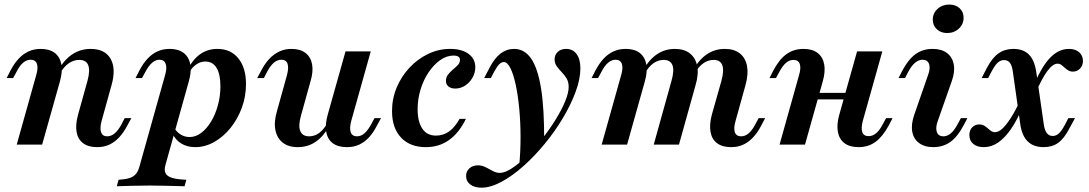

<svg xmlns="http://www.w3.org/2000/svg" viewBox="-20 -647 4870 859"><path d="M414.5 11.3Q375 11.3 351.6 -6.5Q328.2 -24.2 322.6 -56.5Q316.9 -88.7 329 -133.1L371.8 -287.1Q383.9 -332.3 374.6 -355.6Q365.3 -379 334.7 -379Q309.7 -379 287.9 -364.1Q266.1 -349.2 248.4 -318.5L241.9 -334.7Q268.5 -381.5 304.8 -404.8Q341.1 -428.2 385.5 -428.2Q449.2 -428.2 474.6 -384.3Q500 -340.3 479 -266.1L434.7 -106.5Q425.8 -73.4 432.3 -55.2Q438.7 -37.1 459.7 -37.1Q477.4 -37.1 493.1 -50.4Q508.9 -63.7 523.4 -90.3L537.9 -118.5H567.7L549.2 -84.7Q533.1 -54 513.3 -32.7Q493.5 -11.3 469.4 0Q445.2 11.3 414.5 11.3ZM54.8 0 141.9 -310.5Q151.6 -342.7 145.2 -361.3Q138.7 -379.8 116.9 -379.8Q99.2 -379.8 83.5 -366.5Q67.7 -353.2 54 -325.8L38.7 -297.6H9.7L27.4 -332.3Q43.5 -362.9 63.3 -384.3Q83.1 -405.6 107.7 -416.9Q132.3 -428.2 162.1 -428.2Q201.6 -428.2 225 -410.1Q248.4 -391.9 254.4 -359.7Q260.5 -327.4 248.4 -283.9L168.5 0Z M502.4 186.3 510.5 157.3Q539.5 155.6 558.1 150Q576.6 144.4 587.5 131.9Q598.4 119.4 604 97.6L718.5 -310.5Q728.2 -344.4 721 -362.1Q713.7 -379.8 693.5 -379.8Q676.6 -379.8 660.9 -366.5Q645.2 -353.2 630.6 -325.8L615.3 -297.6H586.3L604 -332.3Q620.2 -362.9 639.9 -384.3Q659.7 -405.6 684.3 -416.9Q708.9 -428.2 738.7 -428.2Q796.8 -428.2 820.2 -389.5Q843.5 -350.8 825 -283.9L720.2 91.1Q713.7 113.7 720.6 127.8Q727.4 141.9 750 148.8Q772.6 155.6 813.7 157.3L805.6 186.3Q788.7 185.5 763.3 185.1Q737.9 184.7 708.9 183.9Q679.8 183.1 650 183.1Q607.3 183.1 566.9 184.3Q526.6 185.5 502.4 186.3ZM853.2 11.3Q817.7 11.3 791.1 -4.8Q764.5 -21 752.4 -49.2L761.3 -72.6Q771.8 -54.8 789.5 -44.4Q807.3 -33.9 828.2 -33.9Q855.6 -33.9 880.2 -52.4Q904.8 -71 924.2 -102.8Q943.5 -134.7 954.8 -175.8Q966.1 -216.9 966.1 -261.3Q966.1 -315.3 948.8 -343.5Q931.5 -371.8 898.4 -371.8Q877.4 -371.8 858.5 -358.9Q839.5 -346 824.2 -320.2L817.7 -331.5Q840.3 -379 874.2 -403.6Q908.1 -428.2 952.4 -428.2Q1012.1 -428.2 1046.4 -385.9Q1080.6 -343.5 1080.6 -271Q1080.6 -216.1 1062.1 -165.3Q1043.5 -114.5 1011.3 -74.6Q979 -34.7 938.3 -11.7Q897.6 11.3 853.2 11.3Z M1312.1 11.3Q1270.2 11.3 1244.8 -8.9Q1219.4 -29 1212.1 -65.3Q1204.8 -101.6 1219.4 -150.8L1263.7 -310.5Q1272.6 -343.5 1266.5 -361.7Q1260.5 -379.8 1238.7 -379.8Q1221 -379.8 1205.2 -366.5Q1189.5 -353.2 1175 -325.8L1160.5 -297.6H1130.6L1149.2 -332.3Q1165.3 -362.9 1185.1 -383.9Q1204.8 -404.8 1229.4 -416.5Q1254 -428.2 1283.9 -428.2Q1323.4 -428.2 1346.8 -410.1Q1370.2 -391.9 1376.2 -359.7Q1382.3 -327.4 1369.4 -283.9L1326.6 -129.8Q1313.7 -84.7 1323.4 -60.9Q1333.1 -37.1 1362.9 -37.1Q1387.9 -37.1 1408.5 -52.4Q1429 -67.7 1445.2 -97.6L1452.4 -82.3Q1426.6 -35.5 1391.5 -12.1Q1356.5 11.3 1312.1 11.3ZM1532.3 11.3Q1491.9 11.3 1468.5 -6.5Q1445.2 -24.2 1439.5 -56.9Q1433.9 -89.5 1446 -133.1L1525.8 -416.9H1638.7L1551.6 -106.5Q1542.7 -73.4 1549.2 -55.2Q1555.6 -37.1 1577.4 -37.1Q1595.2 -37.1 1610.5 -50.4Q1625.8 -63.7 1640.3 -90.3L1655.6 -118.5H1684.7L1666.1 -84.7Q1650.8 -54 1631 -32.7Q1611.3 -11.3 1587.1 0Q1562.9 11.3 1532.3 11.3Z M1885.5 11.3Q1814.5 11.3 1774.2 -31.5Q1733.9 -74.2 1733.9 -150Q1733.9 -205.6 1754.8 -255.6Q1775.8 -305.6 1812.1 -344.4Q1848.4 -383.1 1895.2 -405.6Q1941.9 -428.2 1994.4 -428.2Q2046 -428.2 2076.2 -406Q2106.5 -383.9 2106.5 -346Q2106.5 -321.8 2094 -299.6Q2081.5 -277.4 2060.9 -264.1Q2040.3 -250.8 2016.9 -250.8Q1997.6 -250.8 1986.3 -260.1Q1975 -269.4 1975 -285.5Q1975 -300.8 1984.3 -312.9Q1993.5 -325 2006 -335.5Q2018.5 -346 2028.2 -356Q2037.9 -366.1 2037.9 -379Q2037.9 -398.4 2008.9 -398.4Q1978.2 -398.4 1949.6 -378.2Q1921 -358.1 1898 -324.2Q1875 -290.3 1861.7 -247.2Q1848.4 -204 1848.4 -158.9Q1848.4 -102.4 1869.4 -71.4Q1890.3 -40.3 1930.6 -40.3Q1962.9 -40.3 1988.7 -58.5Q2014.5 -76.6 2036.3 -115.3H2064.5Q2033.9 -52.4 1989.1 -20.6Q1944.4 11.3 1885.5 11.3Z M2133.9 192.7Q2103.2 192.7 2084.3 178.6Q2065.3 164.5 2065.3 140.3Q2065.3 119.4 2080.2 106Q2095.2 92.7 2117.7 92.7Q2133.1 92.7 2145.6 98Q2158.1 103.2 2169.8 110.1Q2181.5 116.9 2192.7 121.8Q2204 126.6 2216.1 126.6Q2238.7 126.6 2270.2 106Q2301.6 85.5 2336.3 51.2Q2371 16.9 2404.4 -25Q2437.9 -66.9 2464.9 -110.5Q2491.9 -154 2508.1 -192.7Q2524.2 -231.5 2524.2 -258.1Q2524.2 -280.6 2514.9 -296Q2505.6 -311.3 2493.1 -324.2Q2480.6 -337.1 2471 -350.4Q2461.3 -363.7 2461.3 -381.5Q2461.3 -401.6 2475.4 -414.9Q2489.5 -428.2 2512.9 -428.2Q2542.7 -428.2 2559.7 -405.2Q2576.6 -382.3 2576.6 -341.1Q2576.6 -293.5 2555.2 -235.9Q2533.9 -178.2 2498 -118.1Q2462.1 -58.1 2416.1 -2.4Q2370.2 53.2 2320.6 97.2Q2271 141.1 2222.6 166.9Q2174.2 192.7 2133.9 192.7ZM2302.4 99.2Q2308.9 34.7 2308.9 -32.3Q2308.9 -99.2 2303.2 -159.3Q2297.6 -219.4 2287.5 -266.9Q2277.4 -314.5 2263.7 -341.9Q2250 -369.4 2233.9 -369.4Q2223.4 -369.4 2213.3 -359.3Q2203.2 -349.2 2190.3 -325L2175.8 -297.6H2146L2171 -345.2Q2192.7 -387.1 2219.8 -407.7Q2246.8 -428.2 2279.8 -428.2Q2326.6 -428.2 2356.5 -384.7Q2386.3 -341.1 2400.8 -250.4Q2415.3 -159.7 2414.5 -16.1Q2398.4 4 2381.9 23Q2365.3 41.9 2346 60.9Q2326.6 79.8 2302.4 99.2Z M3250.8 11.3Q3211.3 11.3 3187.9 -6.5Q3164.5 -24.2 3158.9 -56.9Q3153.2 -89.5 3164.5 -133.1L3208.1 -287.1Q3220.2 -333.1 3211.3 -356Q3202.4 -379 3172.6 -379Q3148.4 -379 3127 -364.1Q3105.6 -349.2 3088.7 -319.4L3082.3 -334.7Q3108.1 -381.5 3143.5 -404.8Q3179 -428.2 3222.6 -428.2Q3264.5 -428.2 3289.9 -408.1Q3315.3 -387.9 3322.2 -351.6Q3329 -315.3 3315.3 -266.1L3271 -106.5Q3261.3 -73.4 3267.7 -55.2Q3274.2 -37.1 3296 -37.1Q3313.7 -37.1 3329.4 -50.4Q3345.2 -63.7 3358.9 -90.3L3374.2 -118.5H3403.2L3385.5 -84.7Q3369.4 -54 3349.6 -32.7Q3329.8 -11.3 3305.6 0Q3281.5 11.3 3250.8 11.3ZM2671.8 0 2758.9 -310.5Q2768.5 -342.7 2762.1 -361.3Q2755.6 -379.8 2733.9 -379.8Q2716.9 -379.8 2700.8 -366.5Q2684.7 -353.2 2671 -325.8L2655.6 -297.6H2626.6L2644.4 -332.3Q2660.5 -362.9 2680.2 -384.3Q2700 -405.6 2724.6 -416.9Q2749.2 -428.2 2779 -428.2Q2819.4 -428.2 2842.3 -410.1Q2865.3 -391.9 2871.4 -359.7Q2877.4 -327.4 2865.3 -283.9L2785.5 0ZM2904.8 0 2984.7 -287.1Q2997.6 -333.1 2988.3 -356Q2979 -379 2949.2 -379Q2925 -379 2903.6 -364.1Q2882.3 -349.2 2865.3 -319.4L2858.9 -334.7Q2884.7 -381.5 2920.2 -404.8Q2955.6 -428.2 2999.2 -428.2Q3041.1 -428.2 3066.5 -408.1Q3091.9 -387.9 3099.2 -351.6Q3106.5 -315.3 3091.9 -266.1L3017.7 0Z M3467.7 0 3554.8 -310.5Q3564.5 -342.7 3558.1 -360.9Q3551.6 -379 3529.8 -379Q3512.1 -379 3496.8 -366.1Q3481.5 -353.2 3466.9 -325.8L3451.6 -297.6H3422.6L3440.3 -332.3Q3466.9 -382.3 3499.2 -405.2Q3531.5 -428.2 3575 -428.2Q3614.5 -428.2 3637.9 -410.1Q3661.3 -391.9 3667.3 -359.7Q3673.4 -327.4 3661.3 -283.9L3581.5 0ZM3583.1 -202.4 3591.1 -231.5H3817.7L3809.7 -202.4ZM3821 11.3Q3781.5 11.3 3758.1 -6.5Q3734.7 -24.2 3728.6 -56.9Q3722.6 -89.5 3734.7 -133.1L3814.5 -416.9H3927.4L3840.3 -106.5Q3831.5 -73.4 3837.9 -55.6Q3844.4 -37.9 3866.1 -37.9Q3883.9 -37.9 3899.6 -50.8Q3915.3 -63.7 3929 -90.3L3944.4 -118.5H3973.4L3955.6 -84.7Q3929 -35.5 3896.8 -12.1Q3864.5 11.3 3821 11.3Z M4155.6 11.3Q4116.1 11.3 4091.5 -7.3Q4066.9 -25.8 4061.3 -58.5Q4055.6 -91.1 4070.2 -133.1L4131.5 -309.7Q4143.5 -341.1 4136.7 -360.5Q4129.8 -379.8 4107.3 -379.8Q4090.3 -379.8 4074.2 -366.5Q4058.1 -353.2 4043.5 -325.8L4029 -297.6H4000L4017.7 -332.3Q4044.4 -382.3 4076.6 -405.2Q4108.9 -428.2 4152.4 -428.2Q4192.7 -428.2 4216.9 -409.7Q4241.1 -391.1 4247.2 -358.5Q4253.2 -325.8 4237.9 -283.1L4175.8 -106.5Q4164.5 -75.8 4171.4 -56.5Q4178.2 -37.1 4200.8 -37.1Q4235.5 -37.1 4263.7 -90.3L4279 -118.5H4308.1L4290.3 -84.7Q4263.7 -34.7 4231.5 -11.7Q4199.2 11.3 4155.6 11.3ZM4217.7 -499.2Q4189.5 -499.2 4171.4 -516.1Q4153.2 -533.1 4153.2 -558.9Q4153.2 -587.9 4174.6 -607.3Q4196 -626.6 4227.4 -626.6Q4255.6 -626.6 4273.4 -610.1Q4291.1 -593.5 4291.1 -567.7Q4291.1 -538.7 4269.8 -519Q4248.4 -499.2 4217.7 -499.2Z M4649.2 11.3Q4604 11.3 4577.8 -14.5Q4551.6 -40.3 4544.4 -92.7L4511.3 -327.4Q4507.3 -354.8 4498 -366.5Q4488.7 -378.2 4471.8 -378.2Q4456.5 -378.2 4444 -366.9Q4431.5 -355.6 4417.7 -329.8L4400.8 -297.6H4371.8L4396 -344.4Q4419.4 -388.7 4447.6 -408.5Q4475.8 -428.2 4513.7 -428.2Q4558.1 -428.2 4583.1 -403.2Q4608.1 -378.2 4616.1 -325.8L4650 -89.5Q4654 -63.7 4663.7 -51.2Q4673.4 -38.7 4689.5 -38.7Q4704.8 -38.7 4716.9 -49.6Q4729 -60.5 4743.5 -87.1L4759.7 -118.5H4789.5L4764.5 -72.6Q4741.1 -27.4 4714.5 -8.1Q4687.9 11.3 4649.2 11.3ZM4381.5 11.3Q4351.6 11.3 4334.3 -3.2Q4316.9 -17.7 4316.9 -42.7Q4316.9 -63.7 4329.4 -77Q4341.9 -90.3 4361.3 -90.3Q4373.4 -90.3 4382.7 -85.1Q4391.9 -79.8 4399.2 -73Q4406.5 -66.1 4414.1 -60.9Q4421.8 -55.6 4431.5 -55.6Q4447.6 -55.6 4464.9 -71.8Q4482.3 -87.9 4502.8 -120.2Q4523.4 -152.4 4546 -200.8L4557.3 -174.2Q4532.3 -112.1 4504 -71Q4475.8 -29.8 4445.6 -9.3Q4415.3 11.3 4381.5 11.3ZM4611.3 -226.6 4598.4 -248.4Q4633.9 -339.5 4673.8 -383.9Q4713.7 -428.2 4762.1 -428.2Q4791.1 -428.2 4808.1 -413.3Q4825 -398.4 4825 -374.2Q4825 -354 4812.1 -340.3Q4799.2 -326.6 4780.6 -326.6Q4768.5 -326.6 4759.7 -331.9Q4750.8 -337.1 4743.1 -344.4Q4735.5 -351.6 4728.2 -356.9Q4721 -362.1 4711.3 -362.1Q4690.3 -362.1 4665.7 -329Q4641.1 -296 4611.3 -226.6Z"/></svg>

Font: Playfair 5pt SemiExpanded Light
Style: Bold Italic
Weight: 700
Italic angle: -15.6°
Version: Version 2.001;gftools[0.9.30]